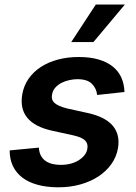

<svg xmlns="http://www.w3.org/2000/svg" viewBox="-20 -799 589 830"><path d="M21.7 -148.8 148.1 -160.9Q149.1 -140.3 157 -125.9Q164.8 -111.5 177.6 -102.8Q190.3 -94.1 207 -90.2Q223.7 -86.3 242.5 -86.3Q288.7 -86.3 320.7 -106.5Q353.3 -127.5 357.6 -156.2Q361.5 -178.6 347.3 -192.3Q333.1 -206 295.8 -214.1L206.3 -233.7Q55 -266.7 76.3 -391.3Q82.7 -428.6 103.5 -458.5Q124.3 -488.3 156.2 -509.2Q188.2 -530.2 230.1 -541.4Q272 -552.6 320.3 -552.6Q369.3 -552.6 405.9 -541.9Q442.5 -531.2 467.2 -511.5Q491.8 -491.8 504.4 -464Q517 -436.1 518.1 -401.3L399.9 -388.5Q397.4 -416.2 377.5 -436.4Q358 -456.7 314.3 -456.7Q298.7 -456.7 280.7 -452.9Q262.8 -449.2 246.8 -441.2Q230.8 -433.2 219.3 -420.5Q207.7 -407.7 204.9 -389.6Q200.6 -367.9 215.7 -354Q230.8 -340.2 269.5 -330.3L359.7 -310.4Q509.2 -277.3 490.1 -158.7Q483.7 -121.1 461.5 -89.8Q439.3 -58.6 405.2 -36.2Q371.1 -13.8 327.1 -1.6Q283 10.7 233 10.7Q181.8 10.7 142.4 -0.2Q103 -11 76.2 -31.6Q49.4 -52.2 35.5 -81.9Q21.7 -111.5 21.7 -148.8ZM288 -617.2 394.2 -779.5H519.9L383.9 -617.2Z"/></svg>

Font: Inter P Semi Bold
Style: Italic
Weight: 600
Italic angle: 9.39999°
Designer: Rasmus Andersson
Foundry: rsms
Version: Version 3.018;git-588b23468